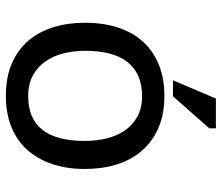

<svg xmlns="http://www.w3.org/2000/svg" viewBox="-72 -688 774 671"><g transform="rotate(90 315.5 -353.0)"><path d="M60 -262Q60 -327 77 -378.5Q94 -430 127 -466Q160 -502 207.5 -521Q255 -540 316 -540Q380 -540 428 -519Q476 -498 508 -460.5Q540 -423 555.5 -372.5Q571 -322 571 -262Q571 -198 553.5 -147Q536 -96 503.5 -60Q471 -24 423.5 -5Q376 14 316 14Q250 14 202 -7Q154 -28 122.5 -65Q91 -102 75.5 -152.5Q60 -203 60 -262ZM158 -262Q158 -225 166.5 -189.5Q175 -154 194 -126Q213 -98 243 -81Q273 -64 317 -64Q473 -64 473 -262Q473 -301 464.5 -337Q456 -373 437.5 -400.5Q419 -428 389 -445Q359 -462 317 -462Q239 -462 198.5 -412.5Q158 -363 158 -262ZM325 -720H429V-697L317 -570H261Z"/></g></svg>

Font: PT Sans Caption
Style: Regular
Weight: 400
Designer: A.Korolkova, O.Umpeleva, V.Yefimov
Foundry: ParaType Ltd
Version: Version 2.004W OFL